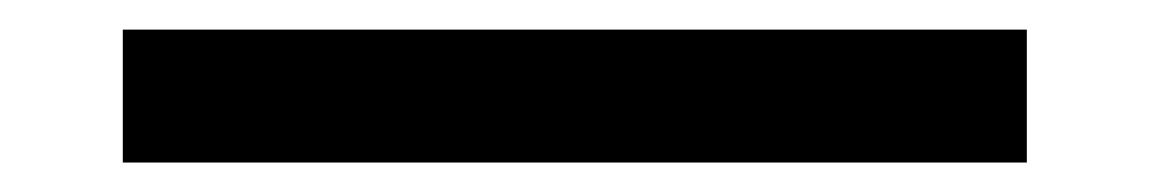

<svg xmlns="http://www.w3.org/2000/svg" viewBox="-20 48 772 129"><path d="M62.5 67.9H669.9V157.2H62.5Z"/></svg>

Font: Glacial Indifference
Style: Bold
Weight: 700
Designer: Alfredo Marco Pradil
Foundry: Alfredo Marco Pradil
Version: Version 1.312